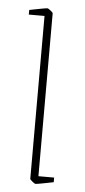

<svg xmlns="http://www.w3.org/2000/svg" viewBox="-49 -667 311 706"><g transform="rotate(5 106.0 -313.5)"><path d="M109 10Q107 10 98 3Q89 -4 89 -7V-608H31V-625Q31 -625 46 -628Q61 -631 77.5 -634Q94 -637 98 -637Q100 -637 109 -630Q118 -623 118 -620V-19H176V-2Q176 -2 161 1Q146 4 130 7Q114 10 109 10Z"/></g></svg>

Font: Grenze Gotisch Thin
Style: Regular
Weight: 100
Designer: Renata Polastri
Foundry: Omnibus-Type
Version: Version 1.001